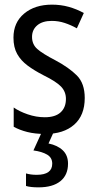

<svg xmlns="http://www.w3.org/2000/svg" viewBox="-20 -567 421 827"><path d="M345 -145Q345 -70 299.5 -30Q254 10 175 10Q131 10 97.5 1.5Q64 -7 39 -21V-104Q63 -87 99.5 -74.5Q136 -62 173 -62Q218 -62 241 -83Q264 -104 264 -141Q264 -172 243 -194Q222 -216 167 -243Q128 -263 99 -284.5Q70 -306 54 -334.5Q38 -363 38 -405Q38 -470 84 -508.5Q130 -547 204 -547Q242 -547 276 -537.5Q310 -528 341 -511L311 -445Q286 -459 259 -468Q232 -477 203 -477Q163 -477 140.5 -458Q118 -439 118 -408Q118 -376 140.5 -356Q163 -336 219 -307Q277 -276 311 -242Q345 -208 345 -145ZM273 138Q273 187 240 213.5Q207 240 146 240Q111 240 92 234V180Q112 186 138 186Q205 186 205 138Q205 112 183 99Q161 86 124 81L161 0H212L189 51Q228 59 250.5 80.5Q273 102 273 138Z"/></svg>

Font: Noto Sans Thai Looped Condensed
Style: Regular
Weight: 400
Width: 3
Designer: Sasikarn Vongin, Ben Mitchell
Foundry: The Fontpad Ltd
Version: Version 1.001; ttfautohint (v1.8.4.7-5d5b)